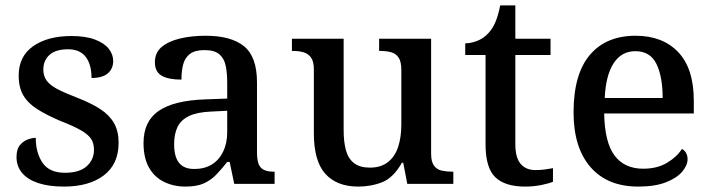

<svg xmlns="http://www.w3.org/2000/svg" viewBox="-20 -679 2630 709"><path d="M216 10Q160 10 121 -3Q82 -16 61.5 -40.5Q41 -65 41 -99Q41 -128 53.5 -143Q66 -158 82.5 -164Q99 -170 112 -170Q112 -115 137 -78Q162 -41 220 -41Q273 -41 300 -65Q327 -89 327 -126Q327 -150 316.5 -166Q306 -182 279.5 -197.5Q253 -213 204 -232Q152 -254 117.5 -276Q83 -298 66 -327Q49 -356 49 -400Q49 -471 102.5 -508.5Q156 -546 244 -546Q296 -546 330.5 -533Q365 -520 381.5 -499Q398 -478 398 -454Q398 -425 378 -408Q358 -391 318 -391Q318 -441 296.5 -469Q275 -497 231 -497Q186 -497 163 -476.5Q140 -456 140 -422Q140 -398 152.5 -381Q165 -364 193 -349.5Q221 -335 268 -317Q319 -297 352 -275Q385 -253 401.5 -223.5Q418 -194 418 -152Q418 -73 363.5 -31.5Q309 10 216 10Z M665 10Q621 10 585.5 -7.5Q550 -25 530 -60.5Q510 -96 510 -151Q510 -231 566 -269.5Q622 -308 737 -312L819 -315V-373Q819 -409 813.5 -436Q808 -463 790 -478.5Q772 -494 735 -494Q700 -494 681.5 -480Q663 -466 656.5 -441.5Q650 -417 650 -385Q602 -385 577 -399.5Q552 -414 552 -449Q552 -485 577.5 -506Q603 -527 645.5 -537Q688 -547 739 -547Q834 -547 881.5 -508Q929 -469 929 -375V-117Q929 -89 935 -73.5Q941 -58 955 -51.5Q969 -45 991 -45H994V0H845L828 -81H819Q798 -54 778 -33.5Q758 -13 732 -1.5Q706 10 665 10ZM697 -55Q735 -55 762 -71.5Q789 -88 804 -119Q819 -150 819 -191V-270L760 -267Q708 -265 678 -250.5Q648 -236 635.5 -210Q623 -184 623 -146Q623 -116 631 -95.5Q639 -75 655.5 -65Q672 -55 697 -55Z M1303 10Q1224 10 1181.5 -37Q1139 -84 1139 -187V-422Q1139 -452 1128.5 -466.5Q1118 -481 1100.5 -486Q1083 -491 1061 -491H1058V-536H1249V-198Q1249 -155 1257.5 -124Q1266 -93 1287.5 -76.5Q1309 -60 1346 -60Q1386 -60 1412 -80Q1438 -100 1450 -136Q1462 -172 1462 -219V-421Q1462 -452 1451.5 -467Q1441 -482 1423 -486.5Q1405 -491 1383 -491H1380V-536H1572V-111Q1572 -82 1582.5 -67.5Q1593 -53 1611 -49Q1629 -45 1650 -45H1654V0H1484L1469 -78H1464Q1433 -23 1392 -6.5Q1351 10 1303 10Z M1919 10Q1845 10 1809 -24.5Q1773 -59 1773 -146V-476H1698V-519Q1719 -519 1742 -528Q1765 -537 1781 -554Q1798 -571 1809 -596.5Q1820 -622 1827 -659H1883V-536H2013V-476H1883V-146Q1883 -97 1902.5 -74Q1922 -51 1957 -51Q1975 -51 1990.5 -53Q2006 -55 2022 -58V-8Q2009 -2 1980 4Q1951 10 1919 10Z M2337 10Q2223 10 2160.5 -62Q2098 -134 2098 -264Q2098 -405 2158 -476Q2218 -547 2327 -547Q2427 -547 2484.5 -486.5Q2542 -426 2542 -307V-260H2211Q2213 -153 2249.5 -104.5Q2286 -56 2355 -56Q2407 -56 2443.5 -78Q2480 -100 2498 -129Q2507 -125 2513 -115Q2519 -105 2519 -91Q2519 -69 2499.5 -45.5Q2480 -22 2439.5 -6Q2399 10 2337 10ZM2427 -317Q2427 -396 2404 -443Q2381 -490 2326 -490Q2275 -490 2246 -445.5Q2217 -401 2213 -317Z"/></svg>

Font: Noto Serif Armenian Medium
Style: Regular
Weight: 500
Version: Version 2.007